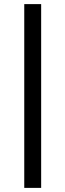

<svg xmlns="http://www.w3.org/2000/svg" viewBox="-20 -784 318 934"><path d="M98 130V-764H180.2V130Z"/></svg>

Font: Marine Company Thin
Style: Regular
Weight: 100
Designer: Rodrigo Fuenzalida
Foundry: fragTYPE
Version: Version 1.000